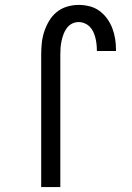

<svg xmlns="http://www.w3.org/2000/svg" viewBox="-20 -763 540 783"><path d="M148 0V-540Q148 -564 150.5 -588Q153 -612 160.5 -634.5Q168 -657 180.5 -678Q193 -699 211.5 -714Q230 -729 253.5 -736Q277 -743 301 -743Q323 -743 345 -737.5Q367 -732 385 -719Q403 -706 416.5 -687.5Q430 -669 438 -648Q446 -627 449.5 -605Q453 -583 453 -561V-555H375V-559Q375 -571 373.5 -584Q372 -597 369 -609Q366 -621 360.5 -633Q355 -645 346 -654Q337 -663 325 -668Q313 -673 301 -673Q286 -673 273.5 -666.5Q261 -660 252.5 -648.5Q244 -637 239 -623.5Q234 -610 231 -596Q228 -582 227 -568Q226 -554 226 -540V0Z"/></svg>

Font: Iosevka Term Curly
Style: Regular
Weight: 400
Designer: Belleve Invis
Foundry: Belleve Invis
Version: Version 32.3.0